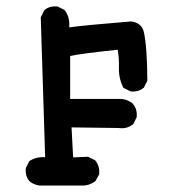

<svg xmlns="http://www.w3.org/2000/svg" viewBox="-20 -443 540 600"><path d="M103 136.7Q85.4 134.3 72.3 123.5L71.8 123Q58.6 107.4 60.5 83.5V82.5L61 81.5L70.8 62L71.8 60.5L73.2 59.6Q93.8 46.4 121.1 48.3L107.4 -387.7V-389.2L107.9 -390.1L117.7 -409.7L118.2 -411.1L119.1 -411.6Q127 -418.5 137 -421.1Q147 -423.8 158.7 -422.9H159.7L160.6 -422.4L180.2 -412.6L181.6 -411.6L182.6 -410.6Q199.2 -388.2 196.3 -357.4Q239.7 -363.8 389.2 -376H389.6H390.6Q397.9 -375 404.1 -372.6Q410.2 -370.1 415 -366.5Q419.9 -362.8 423.3 -357.7Q426.8 -352.5 428.7 -346.2Q431.6 -335 433.8 -318.6Q436 -302.2 437.5 -280.8Q440.4 -237.3 440.4 -192.4V-190.9L439.9 -189.9L430.2 -170.4L429.7 -168.9L428.7 -168.5Q413.1 -155.3 389.2 -157.2H388.2L387.2 -157.7L367.7 -167.5L365.7 -168.5L364.7 -170.4Q350.6 -198.7 351.6 -232.4Q352.5 -261.2 347.7 -287.6Q231.9 -275.4 199.2 -268.1V-133.8H354.5Q360.4 -133.8 366 -132.8Q371.6 -131.8 376.7 -129.9Q381.8 -127.9 386.5 -125.2Q391.1 -122.6 395.5 -118.7L396 -118.2V-117.7Q409.2 -101.6 407.2 -77.6V-76.7L406.7 -75.7L397 -56.2L396.5 -54.7L395 -54.2Q376 -39.1 350.1 -43L203.6 -44.9L208.5 48.8L253.9 46.9H255.4L256.3 47.4L275.9 57.1L277.3 57.6L277.8 58.6Q292 76.2 290 100.1V101.6L289.6 102.5L278.8 122.1L277.8 123L276.9 124Q274.9 125.5 272.7 126.7Q270.5 127.9 268.3 129.2Q266.1 130.4 263.7 131.3Q261.2 132.3 259 133.3Q256.8 134.3 254.4 134.8Q252 135.3 249.5 135.7Q247.1 136.2 244.6 136.7H244.1H103.5Z"/></svg>

Font: NaikaiFont
Style: SemiBold
Weight: 600
Version: Version 1.89